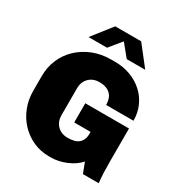

<svg xmlns="http://www.w3.org/2000/svg" viewBox="-204 -1027 1107 1179"><g transform="rotate(30 349.5 -437.5)"><path d="M317 10Q255 10 203 -13.5Q151 -37 112.5 -78Q74 -119 52.5 -173.5Q31 -228 31 -290V-396Q31 -458 54 -512.5Q77 -567 120 -608Q163 -649 221.5 -672.5Q280 -696 350 -696H378Q437 -696 487.5 -677Q538 -658 576 -623.5Q614 -589 635 -542Q656 -495 656 -439H462Q462 -472 450 -494.5Q438 -517 414.5 -528.5Q391 -540 357 -540Q334 -540 315.5 -532.5Q297 -525 283.5 -511Q270 -497 263 -479Q256 -461 256 -440V-246Q256 -225 263 -207Q270 -189 283.5 -175Q297 -161 315.5 -153.5Q334 -146 357 -146Q383 -146 402.5 -151Q422 -156 435 -167Q448 -178 455 -194.5Q462 -211 462 -235V-248H346V-384H656V-144Q656 -98 657.5 -68Q659 -38 663 0H551L523 -73Q492 -37 437.5 -13.5Q383 10 327 10ZM160 -746 269 -885H453L562 -746H431L345 -851H377L291 -746Z"/></g></svg>

Font: Chivo Medium Black
Style: Regular
Weight: 900
Version: Version 2.002